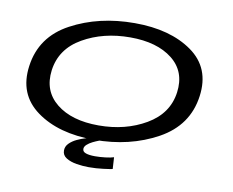

<svg xmlns="http://www.w3.org/2000/svg" viewBox="-79 -694 1141 939"><g transform="rotate(10 491.0 -224.5)"><path d="M419.5 5.5Q242.5 5.5 134 -73.2Q25.5 -152 45 -294.5Q65 -443.5 202.5 -517.2Q340 -591 517.5 -591Q694 -591 802.5 -514.2Q911 -437.5 891.5 -294.5Q871.5 -146 734 -70.2Q596.5 5.5 419.5 5.5ZM429 -67.5Q562 -67.5 663.5 -126.8Q765 -186 779.5 -293.5Q793.5 -398.5 717.5 -458.5Q641.5 -518.5 508 -518.5Q374.5 -518.5 273 -460.2Q171.5 -402 157 -293.5Q143.5 -189.5 219.2 -128.5Q295 -67.5 429 -67.5ZM417 142Q387.5 142 356.8 137Q326 132 305 119Q284 106 284 82.5Q284 62 299.2 46.8Q314.5 31.5 335.8 21.5Q357 11.5 375.5 6.2Q394 1 401 0H461Q457 1 443.5 6Q430 11 414.2 18.8Q398.5 26.5 387.2 36.8Q376 47 376 58.5Q376 72.5 392.8 78.2Q409.5 84 438 84Q462 84 489.2 80.8Q516.5 77.5 531 72.5L534.5 130.5Q524 133 488.8 137.5Q453.5 142 417 142Z"/></g></svg>

Font: Anybody UltraExpanded Regular
Style: Italic
Weight: 400
Width: 9
Italic angle: -10°
Designer: Tyler Finck
Foundry: Etcetera Type Company
Version: Version 1.010; ttfautohint (v1.8.3) -l 8 -r 50 -G 200 -x 14 